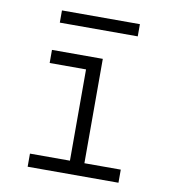

<svg xmlns="http://www.w3.org/2000/svg" viewBox="-79 -767 758 837"><g transform="rotate(10 300.0 -348.5)"><path d="M99 0V-58H276V-462H115V-520H340V-58H501V0ZM128 -643V-697H473V-643Z"/></g></svg>

Font: Iosevka Light Extended
Style: Regular
Weight: 300
Width: 7
Monospace: yes
Designer: Belleve Invis
Foundry: Belleve Invis
Version: Version 32.5.0; ttfautohint (v1.8.4)